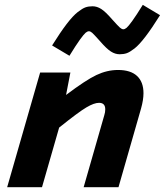

<svg xmlns="http://www.w3.org/2000/svg" viewBox="-20 -779 686 799"><path d="M396 -607.9Q371.1 -635.7 363.8 -642.3Q356.4 -648.9 350.1 -648.9Q343.8 -648.9 336.4 -642.8Q329.1 -636.7 312.5 -613.8Q295.9 -590.8 269 -546.9L196.8 -589.8Q231 -644.5 257.3 -679Q283.7 -713.4 303.5 -728.8Q323.2 -744.1 335.9 -748.5Q348.6 -752.9 365.2 -752.9Q383.3 -752.9 401.1 -741.7Q418.9 -730.5 446.8 -698.2Q471.2 -670.9 479 -664.1Q486.8 -657.2 493.2 -657.2Q499.5 -657.2 506.8 -663.3Q514.2 -669.4 530.8 -692.4Q547.4 -715.3 574.2 -758.8L646 -715.8Q611.8 -661.1 585.4 -626.7Q559.1 -592.3 539.6 -577.1Q520 -562 507.3 -557.6Q494.6 -553.2 478 -553.2Q459.5 -553.2 441.7 -564.5Q423.8 -575.7 396 -607.9ZM272.9 -477.1 254.9 -383.8Q336.9 -445.8 381.3 -466.8Q425.8 -487.8 471.2 -487.8Q523.4 -487.8 550.3 -462.9Q577.1 -438 577.1 -391.1Q577.1 -363.3 566.9 -327.1L473.1 0H328.1L414.1 -299.8Q418 -311.5 418 -324.2Q418 -351.1 392.1 -351.1Q371.6 -351.1 339.4 -332Q307.1 -313 226.1 -248L154.8 0H9.8L147 -477.1Z"/></svg>

Font: IntelOne Mono Bold
Style: Italic
Weight: 700
Italic angle: -16°
Designer: Fred Shallcrass
Foundry: Frere-Jones Type LLC
Version: Version 1.200;hotconv 1.1.0;makeotfexe 2.6.0;FJTRelease1.2